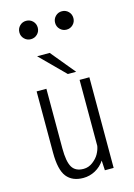

<svg xmlns="http://www.w3.org/2000/svg" viewBox="-132 -948 714 1025"><g transform="rotate(-15 225.0 -435.0)"><path d="M118.5 -778Q97.5 -778 82.8 -792.8Q68 -807.5 68 -828.5Q68 -850 82.8 -864.8Q97.5 -879.5 118.5 -879.5Q140 -879.5 154.8 -864.8Q169.5 -850 169.5 -828.5Q169.5 -807.5 154.8 -792.8Q140 -778 118.5 -778ZM265.5 -828.5Q265.5 -850 280.2 -864.8Q295 -879.5 316 -879.5Q337 -879.5 351.8 -864.8Q366.5 -850 366.5 -828.5Q366.5 -807.5 351.8 -792.8Q337 -778 316 -778Q295 -778 280.2 -792.8Q265.5 -807.5 265.5 -828.5ZM306.5 -547.5H260.5L126.5 -681.5H196ZM197.5 10Q137 10 106.2 -28.8Q75.5 -67.5 75.5 -162.5V-501H129.5V-171.5Q129.5 -98.5 148 -67.5Q166.5 -36.5 211.5 -36.5Q239 -36.5 262.2 -54Q285.5 -71.5 297.5 -93.2Q309.5 -115 313 -136V-501H367V0H318.5L315.5 -54.5Q295.5 -24 264.2 -7Q233 10 197.5 10Z"/></g></svg>

Font: League Mono Condensed UltraLight
Style: Regular
Weight: 200
Width: 1
Designer: Tyler Finck
Foundry: The League of Moveable Type / Tyler Finck
Version: Version 2.210